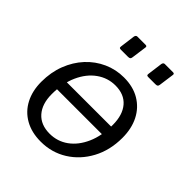

<svg xmlns="http://www.w3.org/2000/svg" viewBox="-206 -872 1012 1012"><g transform="rotate(45 299.5 -366.0)"><path d="M303.2 -729.8 291.8 -646.9Q290.8 -638.3 286.8 -634.9Q282.8 -631.6 272.9 -631.6H220.3Q211.6 -631.6 209.6 -634.6Q207.5 -637.5 208.5 -644.9L219.6 -729.2Q222.6 -742 232.8 -742H294.3Q305.9 -742 303.2 -729.8ZM507.7 -729.8 496.3 -646.9Q495.3 -638.3 491.3 -634.9Q487.3 -631.6 477.3 -631.6H424.7Q416.1 -631.6 414 -634.6Q412 -637.5 413 -644.9L424.1 -729.2Q427.1 -742 437.3 -742H498.7Q510.4 -742 507.7 -729.8ZM497.5 -246.1H101.4V-308.7L497.5 -308.9ZM263.7 10Q195.6 10 145.8 -18.2Q95.9 -46.4 69.4 -97.5Q42.9 -148.6 42.9 -215.7Q42.9 -286.4 65.7 -345.7Q88.6 -405 128.8 -448.6Q169 -492.1 222.3 -516.1Q275.5 -540 335.3 -540Q403.7 -540 452.8 -510.8Q501.9 -481.6 528.3 -429.7Q554.6 -377.7 554.6 -308.9Q554.6 -216.5 515.8 -144.3Q477 -72.2 411.2 -31.1Q345.4 10 263.7 10ZM267.4 -52.8Q325.2 -52.8 371 -85.8Q416.8 -118.9 443.5 -179.1Q470.3 -239.4 470.3 -321.6Q470.3 -395.2 434.8 -436.8Q399.3 -478.3 333.3 -478.3Q276.5 -478.3 229.6 -444.9Q182.8 -411.5 155.3 -350.8Q127.8 -290 127.8 -208.2Q127.8 -135.6 164.4 -94.2Q201 -52.8 267.4 -52.8Z"/></g></svg>

Font: Libre Franklin Thin
Style: Italic
Weight: 100
Italic angle: -8°
Designer: Pablo Impallari, Rodrigo Fuenzalida, Nhung Nguyen
Foundry: Impallari Type
Version: Version 3.000